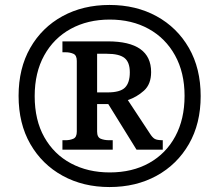

<svg xmlns="http://www.w3.org/2000/svg" viewBox="-20 -745 885 775"><path d="M422 10Q316 10 233 -35.5Q150 -81 102.5 -163.5Q55 -246 55 -358Q55 -469 102 -551.5Q149 -634 232 -679.5Q315 -725 422 -725Q529 -725 612 -679.5Q695 -634 742.5 -551.5Q790 -469 790 -357Q790 -246 742.5 -163.5Q695 -81 612 -35.5Q529 10 422 10ZM423 -49Q514 -49 582 -87Q650 -125 687.5 -194.5Q725 -264 725 -358Q725 -452 686.5 -521.5Q648 -591 580 -628.5Q512 -666 423 -666Q334 -666 265.5 -628.5Q197 -591 158.5 -521.5Q120 -452 120 -357Q120 -260 159 -191Q198 -122 266.5 -85.5Q335 -49 423 -49ZM232 -141V-179H245Q262 -179 276 -185Q290 -191 290 -214V-499Q290 -522 276 -528Q262 -534 245 -534H232V-578H415Q590 -578 590 -454Q590 -405 561 -379Q532 -353 496 -341L585 -206Q595 -190 604.5 -184.5Q614 -179 637 -179V-141H531L417 -325H372V-214Q372 -191 386.5 -185Q401 -179 421 -179H435V-141ZM414 -372Q465 -372 484.5 -391.5Q504 -411 504 -453Q504 -494 482.5 -511Q461 -528 411 -528H372V-372Z"/></svg>

Font: Noto Serif Lao ExtraBold
Style: Regular
Weight: 800
Designer: Monotype Design Team
Foundry: Monotype Imaging Inc.
Version: Version 2.003; ttfautohint (v1.8.4.7-5d5b)